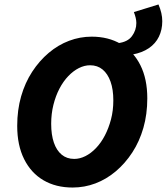

<svg xmlns="http://www.w3.org/2000/svg" viewBox="-20 -827 746 859"><path d="M572 -583 508 -634Q551 -639 570.5 -665.5Q590 -692 590 -724Q590 -735 587 -747.5Q584 -760 579 -773L689 -807Q706 -768 706 -732Q706 -694 691 -663Q676 -632 646 -611.5Q616 -591 572 -583ZM305 12Q230 12 174.5 -20.5Q119 -53 88 -115Q57 -177 57 -264Q57 -335 74.5 -396Q92 -457 124 -506Q156 -555 198 -590.5Q240 -626 289 -644.5Q338 -663 390 -663Q465 -663 521 -630Q577 -597 608 -535.5Q639 -474 639 -387Q639 -316 621.5 -255Q604 -194 572 -145Q540 -96 498 -60.5Q456 -25 407 -6.5Q358 12 305 12ZM312 -116Q337 -116 362 -128.5Q387 -141 409.5 -164.5Q432 -188 449 -220.5Q466 -253 476.5 -292.5Q487 -332 487 -378Q487 -427 474.5 -462Q462 -497 439 -516Q416 -535 383 -535Q358 -535 333 -522.5Q308 -510 285.5 -486.5Q263 -463 246 -430.5Q229 -398 219 -358Q209 -318 209 -273Q209 -224 221 -189Q233 -154 256 -135Q279 -116 312 -116Z"/></svg>

Font: Source Sans 3 ExtraBold
Style: Italic
Weight: 800
Italic angle: -11°
Version: Version 3.052;hotconv 1.1.0;makeotfexe 2.6.0